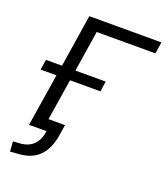

<svg xmlns="http://www.w3.org/2000/svg" viewBox="-158 -813 953 1103"><g transform="rotate(20 318.5 -261.5)"><path d="M34 182 30 121 74 118Q176 109 191 0H84L135 -321H38L48 -384H146L196 -705H637L626 -634H267L228 -384H413L404 -321H218L178 -69H279L270 -11Q256 80 211.5 126Q167 172 86 178Z"/></g></svg>

Font: Nunito Sans
Style: Italic
Weight: 400
Italic angle: -9°
Designer: Vernon Adams
Foundry: Vernon Adams
Version: Version 3.006; ttfautohint (v1.8.3)